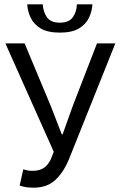

<svg xmlns="http://www.w3.org/2000/svg" viewBox="-20 -857 554 889"><path d="M136 12Q114 12 99.5 9.5Q85 7 71 2L88 -73Q97 -70 106.5 -68Q116 -66 130 -66Q162 -66 182 -79Q202 -92 215 -119L229 -154L5 -656H94L216 -364L266 -235H270L316 -364L429 -656H514L299 -119Q274 -59 236 -23.5Q198 12 136 12ZM257 -706Q201 -706 169 -725Q137 -744 122.5 -774Q108 -804 106 -837H178Q180 -802 197.5 -777Q215 -752 257 -752Q299 -752 317 -777Q335 -802 336 -837H408Q406 -804 391.5 -774Q377 -744 345 -725Q313 -706 257 -706Z"/></svg>

Font: Source Sans 3
Style: Regular
Weight: 400
Designer: Paul D. Hunt
Foundry: Adobe
Version: Version 3.046;hotconv 1.0.118;makeotfexe 2.5.65603